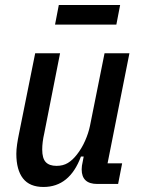

<svg xmlns="http://www.w3.org/2000/svg" viewBox="-20 -732 563 764"><path d="M219 -520 156 -201Q148 -166 148 -137Q148 -102 162 -87Q176 -72 205 -72Q231 -72 250 -83.5Q269 -95 286 -117Q305 -141 318.5 -171.5Q332 -202 338 -231L396 -520H495L408 -82H466L450 0H367Q305 0 305 -58Q305 -65 306 -72.5Q307 -80 309 -88L313 -109H302Q257 12 153 12Q98 12 71.5 -22Q45 -56 45 -120Q45 -137 48 -157.5Q51 -178 55 -197L120 -520ZM214 -712H458L443 -634H199Z"/></svg>

Font: IBM Plex Sans Condensed Medium
Style: Italic
Weight: 500
Width: 3
Italic angle: -11°
Designer: Mike Abbink, Paul van der Laan, Pieter van Rosmalen
Foundry: Bold Monday
Version: Version 1.3